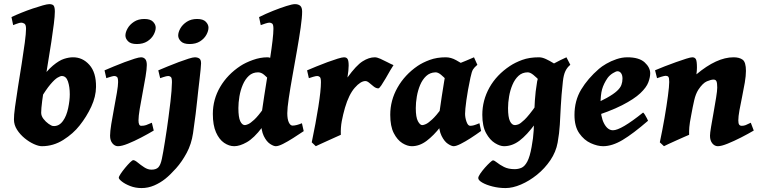

<svg xmlns="http://www.w3.org/2000/svg" viewBox="-20 -703 3745 947"><path d="M453.6 -273.9Q453.1 -226.6 430.2 -177Q407.2 -127.4 372.6 -84Q341.3 -43.9 292.2 -12.9Q243.2 18.1 186.5 18.1Q170.4 18.1 147.2 7.6Q124 -2.9 101.6 -21.2Q79.1 -39.6 64 -63.2Q48.8 -86.9 48.8 -113.8Q48.3 -132.3 54.2 -176.3Q60.1 -220.2 69.1 -276.6Q78.1 -333 87.2 -389.9Q96.2 -446.8 102.3 -492.9Q108.4 -539.1 108.4 -561Q108.4 -581.5 100.3 -586.4Q92.3 -591.3 84.5 -591.3Q76.7 -591.3 60.8 -585.2Q44.9 -579.1 44.9 -579.1L36.6 -618.7Q57.6 -628.9 85.4 -640.1Q113.3 -651.4 141.4 -660.9Q169.4 -670.4 191.4 -676.5Q213.4 -682.6 222.7 -682.6Q239.7 -682.6 245.1 -674.6Q250.5 -666.5 250.5 -645.5Q250.5 -624.5 245.6 -585.2Q240.7 -545.9 233.2 -496.6Q225.6 -447.3 216.8 -394.3Q208 -341.3 200.4 -292.2Q192.9 -243.2 188 -205.1Q183.1 -167 183.1 -147Q183.1 -131.3 194.3 -116.7Q205.6 -102.1 219.5 -92.3Q233.4 -82.5 241.2 -81.5Q271.5 -78.6 291.5 -107.9Q308.1 -131.3 316.2 -169.4Q324.2 -207.5 324.2 -237.8Q324.2 -274.4 315.2 -301.3Q306.2 -328.1 284.7 -328.1Q277.8 -328.1 263.9 -320.1Q250 -312 228.8 -287.1Q207.5 -262.2 177.7 -212.4L170.4 -298.8Q210.4 -354 241.2 -379.6Q272 -405.3 296.1 -412.8Q320.3 -420.4 339.4 -420.4Q387.2 -420.9 420.9 -383.1Q454.6 -345.2 453.6 -273.9Z M748 -566.9Q748 -550.3 737.5 -531.2Q727.1 -512.2 706.3 -499Q685.5 -485.8 654.8 -485.8Q625 -485.8 611.8 -499.3Q598.6 -512.7 598.6 -527.8Q598.6 -543.9 609.4 -563Q620.1 -582 641.1 -595.7Q662.1 -609.4 691.9 -609.4Q721.7 -609.4 734.9 -595.7Q748 -582 748 -566.9ZM738.3 -59.1Q710.4 -42.5 676.3 -24.7Q642.1 -6.8 611.3 5.6Q580.6 18.1 561.5 18.1Q546.4 18.1 534.7 4.2Q522.9 -9.8 522.9 -33.7Q522.9 -53.7 528.8 -90.8Q534.7 -127.9 542.7 -169.4Q550.8 -210.9 556.6 -246.1Q562.5 -281.2 562.5 -297.9Q562.5 -318.4 557.4 -323.2Q552.2 -328.1 543.9 -328.1Q539.1 -328.1 529.5 -325.4Q520 -322.8 512.2 -320.1Q504.4 -317.4 504.4 -317.4L495.6 -356Q514.6 -364.3 541 -375.2Q567.4 -386.2 594.7 -396.5Q622.1 -406.7 644 -413.6Q666 -420.4 675.8 -420.4Q688.5 -420.4 696.3 -411.6Q704.1 -402.8 704.1 -382.3Q704.1 -362.8 698 -325.7Q691.9 -288.6 683.6 -245.8Q675.3 -203.1 669.2 -166Q663.1 -128.9 663.1 -109.4Q663.1 -82.5 676.3 -82.5Q690.4 -82.5 700.4 -85.9Q710.4 -89.4 729 -97.7Z M1008.3 -566.9Q1008.3 -550.3 997.8 -531.2Q987.3 -512.2 966.6 -499Q945.8 -485.8 915 -485.8Q885.3 -485.8 872.1 -499.3Q858.9 -512.7 858.9 -527.8Q858.9 -543.9 869.6 -563Q880.4 -582 901.4 -595.7Q922.4 -609.4 952.1 -609.4Q981.9 -609.4 995.1 -595.7Q1008.3 -582 1008.3 -566.9ZM971.7 -390.6Q971.7 -383.3 969.5 -360.4Q967.3 -337.4 963.9 -308.6Q960.4 -279.8 957.5 -253.4Q954.6 -227.1 953.1 -212.4Q949.7 -181.2 945.1 -141.6Q940.4 -102.1 932.1 -45.9Q924.3 7.3 900.9 51Q877.4 94.7 848.4 127.2Q819.3 159.7 794.9 179.2Q770.5 198.7 740.5 211.7Q710.4 224.6 678.2 224.6Q647.9 224.6 622.3 214.6Q596.7 204.6 581.3 192.4Q565.9 180.2 565.9 173.8Q565.9 168 575.2 154.1Q584.5 140.1 597.2 124.8Q609.9 109.4 621.3 98.1Q632.8 86.9 637.2 86.9Q645 86.9 659.2 98.6Q673.3 110.4 691.2 122.1Q709 133.8 727.1 133.8Q750 133.8 761 122.3Q772 110.8 778.3 80.8Q784.7 50.8 793.5 -4.9Q804.2 -71.3 811 -124Q817.9 -176.8 820.8 -202.1Q823.7 -224.1 825.9 -253.9Q828.1 -283.7 828.1 -297.9Q828.1 -318.4 822.8 -323.2Q817.4 -328.1 809.6 -328.1Q801.8 -328.1 785.9 -322.8Q770 -317.4 770 -317.4L760.7 -356Q779.8 -364.3 806.6 -375.2Q833.5 -386.2 860.8 -396.5Q888.2 -406.7 909.9 -413.6Q931.6 -420.4 940.9 -420.4Q953.6 -420.4 962.6 -414.8Q971.7 -409.2 971.7 -390.6Z M1478 -56.2Q1452.6 -39.1 1425.8 -22Q1398.9 -4.9 1376.2 6.6Q1353.5 18.1 1340.3 18.1Q1329.1 18.1 1311.8 6.6Q1294.4 -4.9 1281 -32.2Q1267.6 -59.6 1267.6 -107.4Q1267.6 -121.1 1272 -153.8Q1276.4 -186.5 1283.4 -230.7Q1290.5 -274.9 1298.1 -323.5Q1305.7 -372.1 1312.7 -418.5Q1319.8 -464.8 1324.2 -502.4Q1328.6 -540 1328.6 -561Q1328.6 -581.5 1322.8 -586.4Q1316.9 -591.3 1308.6 -591.3Q1302.7 -591.3 1289.6 -587.2Q1276.4 -583 1266.1 -579.1L1257.8 -618.7Q1291 -635.3 1327.1 -649.7Q1363.3 -664.1 1392.6 -673.3Q1421.9 -682.6 1434.6 -682.6Q1451.2 -682.6 1460.7 -674.6Q1470.2 -666.5 1470.2 -645.5Q1470.2 -617.7 1462.9 -566.4Q1455.6 -515.1 1444.6 -452.9Q1433.6 -390.6 1422.6 -329.1Q1411.6 -267.6 1404.3 -218.5Q1397 -169.4 1397 -145Q1397 -115.2 1404.5 -99.4Q1412.1 -83.5 1422.9 -83.5Q1441.4 -83.5 1469.2 -95.2ZM1419.9 -353 1351.6 -269Q1343.3 -269 1332.5 -280.8Q1321.8 -292.5 1309.1 -307.6Q1296.4 -322.8 1282.2 -334.5Q1268.1 -346.2 1252.9 -346.2Q1226.1 -346.2 1207.5 -329.1Q1189 -312 1177.5 -284.9Q1166 -257.8 1160.9 -227.3Q1155.8 -196.8 1155.8 -169.9Q1155.8 -124.5 1165 -105.2Q1174.3 -85.9 1188 -85.9Q1192.4 -85.9 1203.4 -90.3Q1214.4 -94.7 1233.6 -112.3Q1252.9 -129.9 1281.2 -169.9L1272.5 -74.2Q1232.4 -21.5 1197.5 -1.7Q1162.6 18.1 1135.3 18.1Q1109.9 18.1 1085.4 1.5Q1061 -15.1 1045.4 -50.3Q1029.8 -85.4 1029.8 -141.1Q1029.8 -212.4 1065.9 -274.2Q1102.1 -335.9 1166 -377.9Q1190.4 -394 1227.1 -407.2Q1263.7 -420.4 1299.3 -420.4Q1312 -420.4 1327.6 -410.2Q1343.3 -399.9 1359.6 -386.7Q1376 -373.5 1391.4 -363.3Q1406.7 -353 1419.9 -353Z M1920.9 -381.8Q1915.5 -374.5 1905 -356.2Q1894.5 -337.9 1882.6 -317.1Q1870.6 -296.4 1860.6 -281.7Q1850.6 -267.1 1846.2 -267.1Q1835 -267.1 1823.5 -276.1Q1812 -285.2 1801.5 -294.2Q1791 -303.2 1782.2 -303.2Q1758.8 -303.2 1729.7 -270Q1700.7 -236.8 1681.6 -171.9Q1671.9 -138.2 1665.8 -106Q1659.7 -73.7 1661.1 -38.1Q1653.3 -34.7 1635.5 -26.6Q1617.7 -18.6 1597.2 -9.3Q1576.7 0 1560.1 7.6Q1543.5 15.1 1537.6 18.1L1517.6 -1Q1537.6 -96.7 1550.3 -177Q1563 -257.3 1563 -297.9Q1563 -318.4 1557.4 -323.2Q1551.8 -328.1 1544.4 -328.1Q1538.1 -328.1 1524.2 -324Q1510.3 -319.8 1503.4 -317.4L1494.6 -356Q1513.7 -364.3 1540.5 -375.2Q1567.4 -386.2 1595.2 -396.5Q1623 -406.7 1645.3 -413.6Q1667.5 -420.4 1676.8 -420.4Q1689.5 -420.4 1694.6 -411.6Q1699.7 -402.8 1699.7 -379.4Q1699.7 -370.1 1698.2 -354Q1696.8 -337.9 1693.8 -320.8Q1737.3 -380.9 1768.6 -400.6Q1799.8 -420.4 1828.6 -420.4Q1839.4 -420.4 1856 -413.1Q1872.6 -405.8 1890.1 -396.5Q1907.7 -387.2 1920.9 -381.8Z M2353 -57.1Q2328.1 -39.1 2301.3 -21.7Q2274.4 -4.4 2252 6.8Q2229.5 18.1 2217.8 18.1Q2207 18.1 2189.5 6.6Q2171.9 -4.9 2158 -32.7Q2144 -60.5 2144 -109.4Q2144 -122.6 2148.4 -155.3Q2152.8 -188 2158.9 -227.3Q2165 -266.6 2170.4 -299.6Q2175.8 -332.5 2178.2 -345.7Q2180.7 -356 2196.5 -366.2Q2212.4 -376.5 2235.1 -386Q2257.8 -395.5 2280.3 -404.3Q2302.7 -413.1 2317.9 -420.4L2334.5 -383.3Q2319.8 -371.1 2313.2 -360.6Q2306.6 -350.1 2300.3 -319.8Q2286.6 -255.4 2280.3 -208.5Q2273.9 -161.6 2273.9 -141.6Q2273.9 -122.6 2281 -102.5Q2288.1 -82.5 2298.8 -82.5Q2308.1 -82.5 2317.6 -85.2Q2327.1 -87.9 2344.7 -95.2ZM2307.1 -361.8Q2297.9 -355.5 2286.6 -339.6Q2275.4 -323.7 2264.4 -306.6Q2253.4 -289.6 2243.9 -277.1Q2234.4 -264.6 2228.5 -264.6Q2222.7 -264.6 2210.9 -277.1Q2199.2 -289.6 2184.6 -305.9Q2169.9 -322.3 2155 -334.5Q2140.1 -346.7 2127.4 -346.2Q2100.6 -345.2 2082 -327.9Q2063.5 -310.5 2052.2 -283.7Q2041 -256.8 2035.9 -226.8Q2030.8 -196.8 2030.8 -169.9Q2030.8 -124.5 2041.3 -105.2Q2051.8 -85.9 2062.5 -85.9Q2069.8 -85.9 2081.3 -91.3Q2092.8 -96.7 2111.6 -114Q2130.4 -131.3 2157.7 -167.5L2151.4 -76.2Q2119.6 -35.2 2084.5 -8.5Q2049.3 18.1 2011.2 18.1Q1988.8 18.1 1964.1 2.7Q1939.5 -12.7 1922.1 -46.6Q1904.8 -80.6 1904.8 -136.7Q1904.8 -208 1940.7 -271.2Q1976.6 -334.5 2040 -377.9Q2064.5 -394.5 2099.6 -407.5Q2134.8 -420.4 2178.7 -420.4Q2204.1 -420.4 2229.7 -406.2Q2255.4 -392.1 2276.1 -377.7Q2296.9 -363.3 2307.1 -361.8Z M2764.2 -362.3Q2754.9 -356 2744.1 -339.6Q2733.4 -323.2 2723.1 -304.9Q2712.9 -286.6 2704.3 -273.7Q2695.8 -260.7 2690.4 -260.7Q2684.1 -260.7 2671.4 -273.7Q2658.7 -286.6 2642.8 -303.5Q2627 -320.3 2611.1 -333.3Q2595.2 -346.2 2583 -346.2Q2556.2 -346.2 2537.6 -329.1Q2519 -312 2507.6 -284.9Q2496.1 -257.8 2491 -227.3Q2485.8 -196.8 2485.8 -169.9Q2485.8 -124.5 2495.4 -105.2Q2504.9 -85.9 2520 -85.9Q2524.9 -85.9 2535.4 -89.1Q2545.9 -92.3 2567.1 -112.5Q2588.4 -132.8 2624 -183.1L2619.6 -92.3Q2578.6 -36.6 2542.5 -9.3Q2506.3 18.1 2465.8 18.1Q2446.3 18.1 2421.1 2.7Q2396 -12.7 2377.4 -46.6Q2358.9 -80.6 2358.9 -136.7Q2358.9 -208 2394 -271Q2429.2 -334 2495.6 -377.9Q2520.5 -394.5 2555.7 -407.5Q2590.8 -420.4 2638.7 -420.4Q2653.8 -420.4 2672.4 -411.9Q2690.9 -403.3 2709 -392.1Q2727.1 -380.9 2741.7 -372.1Q2756.3 -363.3 2764.2 -362.3ZM2793 -383.3Q2777.8 -371.1 2768.8 -352.5Q2759.8 -334 2756.3 -301.3Q2748.5 -230 2746.1 -179.9Q2743.7 -129.9 2741.2 -88.1Q2738.8 -46.4 2730.5 0Q2722.2 46.4 2694.6 87.2Q2667 127.9 2628.9 158.7Q2590.8 189.5 2549.8 207Q2508.8 224.6 2473.6 224.6Q2440.4 224.6 2409.4 216.8Q2378.4 209 2358.6 197.5Q2338.9 186 2338.9 175.3Q2338.9 168 2348.6 153.6Q2358.4 139.2 2371.8 124Q2385.3 108.9 2396.7 98.4Q2408.2 87.9 2411.1 87.9Q2418 87.9 2431.2 98.6Q2444.3 109.4 2465.8 120.4Q2487.3 131.3 2518.6 131.3Q2536.6 131.3 2552.2 124.5Q2567.9 117.7 2580.6 94.2Q2593.3 70.8 2602.1 21.5Q2610.4 -22.9 2612.3 -59.6Q2614.3 -96.2 2615 -131.8Q2615.7 -167.5 2618.2 -208.3Q2620.6 -249 2629.4 -301.8Q2633.8 -329.1 2658 -351.3Q2682.1 -373.5 2714.1 -390.9Q2746.1 -408.2 2773.9 -420.4Z M3187 -341.3Q3187 -321.8 3177.7 -296.9Q3168.5 -272 3138.4 -243.4Q3108.4 -214.8 3047.9 -183.8Q2987.3 -152.8 2884.8 -121.1L2881.8 -176.3Q2939 -201.2 2972.7 -220Q3006.3 -238.8 3022.9 -254.2Q3039.6 -269.5 3044.9 -284.2Q3050.3 -298.8 3050.3 -315.4Q3050.3 -332 3043.5 -341.8Q3036.6 -351.6 3025.4 -351.6Q3018.6 -351.6 3003.2 -342.3Q2987.8 -333 2977.1 -318.8Q2957.5 -290.5 2949.7 -262.7Q2941.9 -234.9 2941.9 -185.5Q2941.9 -127 2959.5 -93.8Q2977.1 -60.5 3003.4 -60.5Q3043 -60.5 3151.9 -147.9Q3155.3 -146 3160.9 -137Q3166.5 -127.9 3171.1 -118.9Q3175.8 -109.9 3176.3 -107.4Q3102.5 -43.5 3051 -12.7Q2999.5 18.1 2954.6 18.1Q2926.8 18.1 2893.8 3.2Q2860.8 -11.7 2837.2 -45.4Q2813.5 -79.1 2813.5 -135.7Q2813.5 -206.5 2846.4 -261.2Q2879.4 -315.9 2934.1 -363.3Q2947.3 -375 2970.2 -388.4Q2993.2 -401.9 3020.5 -411.1Q3047.9 -420.4 3074.2 -420.4Q3132.3 -420.4 3159.7 -395.3Q3187 -370.1 3187 -341.3Z M3697.8 -59.1Q3670.4 -43 3635.5 -25.1Q3600.6 -7.3 3569.3 5.4Q3538.1 18.1 3520.5 18.1Q3504.9 18.1 3493.4 4.2Q3481.9 -9.8 3481.9 -33.7Q3481.9 -45.9 3487.3 -78.1Q3492.7 -110.4 3499.8 -149.4Q3506.8 -188.5 3512.2 -222.2Q3517.6 -255.9 3517.6 -271Q3517.6 -293 3513.9 -301.8Q3510.3 -310.5 3499 -310.5Q3487.3 -310.5 3466.8 -302Q3446.3 -293.5 3424.3 -260.3Q3411.1 -239.3 3404.1 -208.7Q3397 -178.2 3389.2 -134.8Q3381.3 -94.7 3379.9 -75.7Q3378.4 -56.6 3378.9 -38.1Q3372.6 -35.6 3355 -27.8Q3337.4 -20 3316.2 -10.5Q3294.9 -1 3277.6 7.1Q3260.3 15.1 3254.9 18.1L3234.4 -1Q3247.1 -60.5 3257.6 -121.1Q3268.1 -181.6 3274.4 -229.7Q3280.8 -277.8 3280.8 -298.8Q3280.8 -319.3 3276.4 -324.2Q3272 -329.1 3263.7 -329.1Q3257.3 -329.1 3242.2 -324.5Q3227.1 -319.8 3220.7 -317.4L3210.9 -356.4Q3230 -364.7 3257.8 -375.5Q3285.6 -386.2 3314.2 -396.5Q3342.8 -406.7 3364.7 -413.6Q3386.7 -420.4 3394.5 -420.4Q3407.2 -420.4 3412.4 -410.9Q3417.5 -401.4 3417.5 -369.6Q3417.5 -355.5 3415 -336.4Q3515.1 -420.4 3598.1 -420.4Q3627 -420.4 3643.1 -408.4Q3659.2 -396.5 3659.2 -353Q3659.2 -329.6 3653.6 -295.9Q3647.9 -262.2 3640.4 -226.3Q3632.8 -190.4 3627.2 -159.2Q3621.6 -127.9 3621.6 -109.4Q3621.6 -94.2 3625.7 -88.4Q3629.9 -82.5 3638.7 -82.5Q3648.9 -82.5 3657.7 -85.9Q3666.5 -89.4 3683.1 -97.7Z"/></svg>

Font: Dai Banna SIL
Style: Bold Italic
Weight: 700
Italic angle: -11°
Designer: Victor Gaultney
Foundry: SIL International
Version: Version 4.000